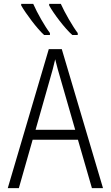

<svg xmlns="http://www.w3.org/2000/svg" viewBox="-20 -968 570 988"><path d="M352 -788H380V-798C355 -830 312 -905 293 -948H233V-940C255 -899 315 -820 352 -788ZM207 -788H237V-798C211 -832 172 -900 151 -948H89V-940C113 -898 171 -820 207 -788ZM20 0H77L148 -249H381L453 0H510L298 -715H231ZM238 -564C247 -594 257 -631 264 -663C272 -630 282 -594 291 -564L367 -300H163Z"/></svg>

Font: Noto Sans Mono Condensed Light
Style: Regular
Weight: 300
Width: 3
Designer: Monotype Design Team
Foundry: Monotype Imaging Inc.
Version: Version 2.014